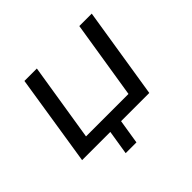

<svg xmlns="http://www.w3.org/2000/svg" viewBox="-149 -666 972 972"><g transform="rotate(-45 337.0 -179.5)"><path d="M239 131 260 0H58L135 -490H224L157 -71H461L528 -490H617L539 0H337L316 131Z"/></g></svg>

Font: Nunito Sans 10pt SemiExpanded
Style: Italic
Weight: 400
Width: 6
Italic angle: -9°
Designer: Vernon Adams
Foundry: Vernon Adams
Version: Version 3.101;gftools[0.9.27]